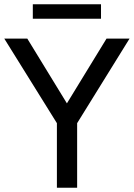

<svg xmlns="http://www.w3.org/2000/svg" viewBox="-31 -881 628 901"><path d="M236 0V-303L-11 -700H97L305 -360H261L469 -700H577L331 -303V0ZM123 -793V-861H443V-793Z"/></svg>

Font: Cabin VF Beta
Style: Regular
Weight: 400
Designer: Pablo Impallari
Foundry: Pablo Impallari. http://www.impallari.com Igino Marini. http://www.ikern.com
Version: Version 2.200